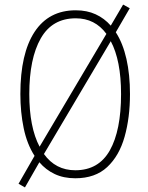

<svg xmlns="http://www.w3.org/2000/svg" viewBox="-20 -769 646 839"><path d="M548 -358Q548 -255 524.5 -171.5Q501 -88 448.5 -39Q396 10 309 10Q258 10 219 -8.5Q180 -27 152 -60L89 50L61 34L131 -88Q98 -139 83.5 -209Q69 -279 69 -358Q69 -535 131 -629.5Q193 -724 311 -724Q360 -724 398 -706.5Q436 -689 464 -657L518 -749L547 -733L486 -628Q517 -580 532.5 -511.5Q548 -443 548 -358ZM108 -358Q108 -213 153 -128L445 -621Q395 -689 311 -689Q208 -689 158 -601Q108 -513 108 -358ZM509 -358Q509 -505 464 -589L172 -96Q223 -25 309 -25Q411 -25 460 -112Q509 -199 509 -358Z"/></svg>

Font: Noto Sans Lao Looped Condensed ExtraLight
Style: Regular
Weight: 200
Width: 3
Designer: Mark Frömberg, Ben Mitchell
Foundry: The Fontpad Ltd
Version: Version 1.002; ttfautohint (v1.8.4.7-5d5b)